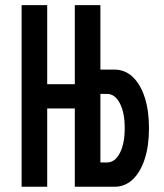

<svg xmlns="http://www.w3.org/2000/svg" viewBox="-20 -713 626 733"><path d="M351.6 0V-92.8H388.7Q418.9 -92.8 437.5 -128.7Q456.1 -164.6 456.1 -223.6Q456.1 -283.2 437.5 -318.8Q418.9 -354.5 388.7 -354.5H351.6V-447.3H417Q457 -447.3 486.6 -419.4Q516.1 -391.6 532.5 -341.3Q548.8 -291 548.8 -223.6Q548.8 -156.2 532.5 -106Q516.1 -55.7 486.6 -27.8Q457 0 417 0ZM62.5 0V-693.4H160.2V0ZM83 -298.8V-391.6H342.3V-298.8ZM265.6 0V-693.4H363.3V-403.8V-394V0Z"/></svg>

Font: Cascadia Code PL
Style: Regular
Weight: 400
Monospace: yes
Designer: Aaron Bell
Foundry: Saja Typeworks
Version: Version 2102.003